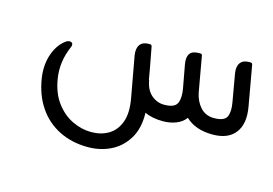

<svg xmlns="http://www.w3.org/2000/svg" viewBox="-80 -515 1260 886"><g transform="rotate(15 550.0 -72.0)"><path d="M1028 -350 1062 -158Q1076 -79 1042 -35Q1008 9 935 9Q852 9 805 -36Q789 -14 760.5 -2.5Q732 9 697 9Q646 9 610 -8Q612 66 582 115.5Q552 165 502.5 189.5Q453 214 393 214Q317 214 256 183.5Q195 153 156.5 96Q118 39 106 -40Q97 -103 116 -155Q135 -207 173 -232Q181 -236 187 -236Q192 -236 197 -233Q202 -230 202 -222Q202 -220 201.5 -218Q201 -216 200 -213Q165 -134 178 -55Q189 13 222.5 57Q256 101 300.5 122Q345 143 390 143Q438 143 473.5 121.5Q509 100 525 55.5Q541 11 528 -58L493 -251Q488 -284 501 -301.5Q514 -319 542 -319H549Q556 -319 558 -311Q568 -257 575 -220.5Q582 -184 586 -158L587 -159Q595 -112 622 -89Q649 -66 683 -66Q734 -66 745 -92.5Q756 -119 748 -162L728 -271Q716 -338 776 -338H783Q792 -338 793 -331L823 -162Q831 -121 856 -93.5Q881 -66 921 -66Q971 -66 982 -91Q993 -116 985 -159L962 -291Q957 -323 970 -340.5Q983 -358 1011 -358H1017Q1027 -358 1028 -350Z"/></g></svg>

Font: Zain
Style: Italic
Weight: 400
Italic angle: -10°
Designer: Zain,Boutros
Foundry: Mobile Telecommunications Company (Zain), 2024
Version: Version 1.51; ttfautohint (v1.8.4)